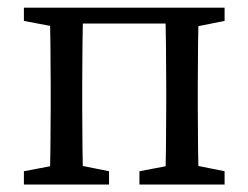

<svg xmlns="http://www.w3.org/2000/svg" viewBox="-20 -495 666 515"><path d="M44.1 0H272.5V-35.7L172.7 -55.7H149.6L44.1 -35.7V0ZM44.1 -438.9 149.6 -418.9H158.3V-474.5H44.1V-438.9ZM113 0H203.5C201.5 -45 200.5 -146.1 200.5 -210V-264.5C200.5 -328.5 201.5 -429.5 203.5 -474.5H113C115 -429.5 116 -328.5 116 -264.5V-210C116 -146.1 115 -45 113 0ZM158.3 -431.9H468.2V-474.5H158.3V-431.9ZM354 0H582.4V-35.7L482.6 -55.7H459.5L354 -35.7V0ZM422.9 0H513.5C511.5 -45 510.5 -146.1 510.5 -210V-264.5C510.5 -328.5 511.5 -429.5 513.5 -474.5H422.9C424.9 -429.5 425.9 -328.5 425.9 -264.5V-210C425.9 -146.1 424.9 -45 422.9 0ZM468.2 -418.9H482.6L582.4 -438.9V-474.5H468.2V-418.9Z"/></svg>

Font: Source Serif Variable
Style: Regular
Weight: 389
Designer: Frank Grießhammer
Foundry: Adobe Systems Incorporated
Version: Version 3.001;hotconv 1.0.111;makeotfexe 2.5.65597